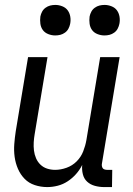

<svg xmlns="http://www.w3.org/2000/svg" viewBox="-20 -752 540 780"><path d="M172 8Q146 8 121.5 0Q97 -8 80 -25.5Q63 -43 53 -66Q43 -89 39.5 -114.5Q36 -140 38 -166.5Q40 -193 44 -219L94 -520H173L121 -208Q118 -191 117 -174Q116 -157 118 -140.5Q120 -124 126.5 -109Q133 -94 144.5 -83Q156 -72 171.5 -67Q187 -62 204 -62Q227 -62 250.5 -70.5Q274 -79 291.5 -96.5Q309 -114 318 -137Q327 -160 331 -183L387 -520H466L394 -87Q393 -82 394 -77Q395 -72 397.5 -68.5Q400 -65 405 -63.5Q410 -62 415 -62H436L435 8H403Q384 8 365.5 3Q347 -2 334 -14Q321 -26 316.5 -44.5Q312 -63 314 -82Q304 -62 289 -45Q274 -28 255 -15.5Q236 -3 214.5 2.5Q193 8 172 8ZM404 -608Q390 -608 376 -613.5Q362 -619 354 -630Q346 -641 344 -655.5Q342 -670 344 -685Q346 -695 351 -704.5Q356 -714 365 -720.5Q374 -727 384 -729.5Q394 -732 405 -732Q419 -732 433 -726.5Q447 -721 455 -710Q463 -699 465.5 -684.5Q468 -670 465 -655Q463 -645 458 -635.5Q453 -626 444 -619.5Q435 -613 425 -610.5Q415 -608 404 -608ZM204 -608Q190 -608 176 -613.5Q162 -619 154 -630Q146 -641 144 -655.5Q142 -670 144 -685Q146 -695 151 -704.5Q156 -714 165 -720.5Q174 -727 184 -729.5Q194 -732 205 -732Q219 -732 233 -726.5Q247 -721 255 -710Q263 -699 265.5 -684.5Q268 -670 265 -655Q263 -645 258 -635.5Q253 -626 244 -619.5Q235 -613 225 -610.5Q215 -608 204 -608Z"/></svg>

Font: Iosevka
Style: Italic
Weight: 400
Italic angle: -9°
Monospace: yes
Designer: Belleve Invis
Foundry: Belleve Invis
Version: Version 32.5.0; ttfautohint (v1.8.4)